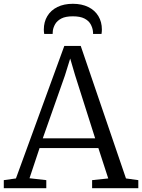

<svg xmlns="http://www.w3.org/2000/svg" viewBox="-23 -992 749 1012"><path d="M61 -51.5 316 -750H402.5L641 -51.5L706 -42.5V0H462.5V-42.5L547.5 -51.5L495.5 -211.5H185.5L132.5 -52.5L221 -42.5V0H-3V-42.5ZM478.5 -263 372.5 -596.5 347 -683.5 319 -593.5 202.5 -263ZM361 -972Q408 -972 442.5 -955Q477 -938 495.5 -907.2Q514 -876.5 514 -836Q514 -831 513.5 -825Q513 -819 512 -813H467.5Q467.5 -816 467.5 -820.5Q467.5 -825 466.5 -830Q464 -848 454 -865.5Q444 -883 421.8 -894.5Q399.5 -906 361 -906Q322.5 -906 300.5 -894.5Q278.5 -883 268.2 -865.5Q258 -848 255.5 -830Q255 -825 254.8 -820.5Q254.5 -816 254.5 -813H210Q209 -819 208.5 -825Q208 -831 208 -836Q208 -876.5 226.5 -907.2Q245 -938 279.5 -955Q314 -972 361 -972Z"/></svg>

Font: Merriweather 20pt Light
Style: Regular
Weight: 300
Version: Version 2.100